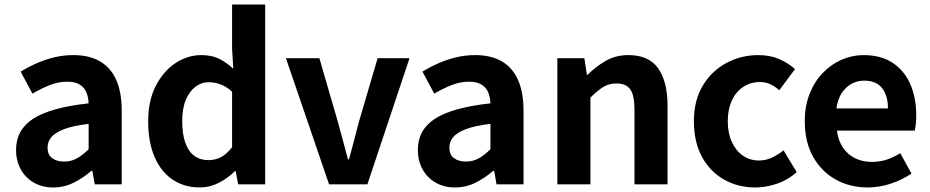

<svg xmlns="http://www.w3.org/2000/svg" viewBox="-20 -818 4128 852"><path d="M216.4 13.8Q166.9 13.8 129.6 -7.9Q92.4 -29.5 71.8 -67.2Q51.2 -105 51.2 -152.6Q51.2 -242.2 127.9 -291.6Q204.7 -341 373.3 -359.4Q372.2 -386.8 363.1 -408.6Q354 -430.4 333.4 -442.9Q312.8 -455.5 278.1 -455.5Q239.3 -455.5 201.3 -440.5Q163.3 -425.6 124 -402.4L71.7 -500.1Q105.1 -520.7 142.2 -537.1Q179.3 -553.4 220.3 -563.5Q261.3 -573.5 305.1 -573.5Q376.4 -573.5 424 -545.7Q471.6 -517.8 495.9 -463Q520.1 -408.3 520.1 -327V0H400.4L389.9 -59.9H385.4Q349.3 -28.4 307 -7.3Q264.8 13.8 216.4 13.8ZM264.7 -101.1Q296.1 -101.1 321.6 -115.4Q347.1 -129.7 373.3 -155.8V-268.4Q305.4 -260.3 265.2 -245.2Q225 -230.1 208.1 -209.7Q191.1 -189.3 191.1 -163.8Q191.1 -130.8 211.7 -116Q232.3 -101.1 264.7 -101.1Z M867.2 13.8Q797.3 13.8 745.6 -21.2Q693.9 -56.2 665.7 -122Q637.5 -187.8 637.5 -279.9Q637.5 -371.2 671.2 -436.8Q704.9 -502.4 758.7 -538Q812.6 -573.5 872.7 -573.5Q920 -573.5 952.3 -557.3Q984.6 -541.1 1015.2 -513L1009.9 -601.1V-797.9H1156.7V0H1037L1025.7 -58.3H1022.2Q991.5 -27.6 951.4 -6.9Q911.3 13.8 867.2 13.8ZM904.5 -107.4Q934.9 -107.4 960.3 -120.4Q985.6 -133.5 1009.9 -164.8V-410.8Q984.8 -434.2 958.4 -443.7Q932 -453.2 905.1 -453.2Q874.2 -453.2 847.7 -433.4Q821.1 -413.7 804.9 -375.7Q788.6 -337.8 788.6 -281.5Q788.6 -223.5 802.3 -184.6Q816 -145.7 842.2 -126.6Q868.4 -107.4 904.5 -107.4Z M1440.2 0 1248.8 -559.8H1397.2L1478.3 -280.6Q1490 -239.5 1501.2 -196.7Q1512.5 -153.9 1523.9 -111.1H1528.7Q1540.4 -153.9 1551.7 -196.7Q1562.9 -239.5 1573.6 -280.6L1655.7 -559.8H1797.2L1610.3 0Z M1999.4 13.8Q1949.9 13.8 1912.6 -7.9Q1875.4 -29.5 1854.8 -67.2Q1834.2 -105 1834.2 -152.6Q1834.2 -242.2 1910.9 -291.6Q1987.7 -341 2156.3 -359.4Q2155.2 -386.8 2146.1 -408.6Q2137 -430.4 2116.4 -442.9Q2095.8 -455.5 2061.1 -455.5Q2022.3 -455.5 1984.3 -440.5Q1946.3 -425.6 1907 -402.4L1854.7 -500.1Q1888.1 -520.7 1925.2 -537.1Q1962.3 -553.4 2003.3 -563.5Q2044.3 -573.5 2088.1 -573.5Q2159.4 -573.5 2207 -545.7Q2254.6 -517.8 2278.9 -463Q2303.1 -408.3 2303.1 -327V0H2183.4L2172.9 -59.9H2168.4Q2132.3 -28.4 2090 -7.3Q2047.8 13.8 1999.4 13.8ZM2047.7 -101.1Q2079.1 -101.1 2104.6 -115.4Q2130.1 -129.7 2156.3 -155.8V-268.4Q2088.4 -260.3 2048.2 -245.2Q2008 -230.1 1991.1 -209.7Q1974.1 -189.3 1974.1 -163.8Q1974.1 -130.8 1994.7 -116Q2015.3 -101.1 2047.7 -101.1Z M2453.3 0V-559.8H2573L2584.4 -485.9H2587.2Q2623.5 -522.2 2667.7 -547.9Q2711.9 -573.5 2769.2 -573.5Q2859.6 -573.5 2900.9 -514.3Q2942.2 -455 2942.2 -349.1V0H2795.5V-330.9Q2795.5 -396 2776.5 -421.9Q2757.5 -447.7 2716.1 -447.7Q2681.9 -447.7 2656.6 -431.9Q2631.3 -416 2600 -385.1V0Z M3331.8 13.8Q3254.7 13.8 3193 -21.1Q3131.3 -55.9 3095.2 -121.7Q3059.2 -187.5 3059.2 -279.9Q3059.2 -372.8 3098.8 -438.4Q3138.4 -503.9 3203.8 -538.7Q3269.1 -573.5 3344.5 -573.5Q3397 -573.5 3437.1 -556.2Q3477.2 -538.8 3507.9 -511.4L3438.1 -417.6Q3417.6 -435.6 3396.9 -444.8Q3376.2 -454 3353.1 -454Q3310.4 -454 3277.9 -432.3Q3245.3 -410.7 3227.4 -371.7Q3209.5 -332.7 3209.5 -279.9Q3209.5 -227.4 3227.5 -188.2Q3245.5 -148.9 3276.7 -127.3Q3307.9 -105.8 3347.7 -105.8Q3378.4 -105.8 3406 -118.8Q3433.7 -131.9 3457 -150.9L3515.4 -53.9Q3475.4 -18.6 3426.8 -2.4Q3378.2 13.8 3331.8 13.8Z M3830.4 13.8Q3751.9 13.8 3688.7 -21.2Q3625.5 -56.1 3588.4 -121.9Q3551.2 -187.7 3551.2 -279.9Q3551.2 -348.1 3572.8 -402.2Q3594.4 -456.3 3631.6 -494.8Q3668.8 -533.2 3715.5 -553.4Q3762.3 -573.5 3811.7 -573.5Q3889.1 -573.5 3941 -539.3Q3992.9 -505.1 4019.4 -444.7Q4045.8 -384.4 4045.8 -306.4Q4045.8 -285.9 4043.9 -267.6Q4041.9 -249.4 4039.1 -238.4H3693.7Q3699.9 -192.8 3721.2 -162.1Q3742.4 -131.4 3775.1 -115.5Q3807.8 -99.6 3849.6 -99.6Q3883.6 -99.6 3914 -109.4Q3944.3 -119.3 3975.1 -138.2L4024.6 -47.9Q3983.7 -19.8 3933 -3Q3882.4 13.8 3830.4 13.8ZM3691.4 -336.9H3920.3Q3920.3 -393.2 3894.4 -426.7Q3868.6 -460.2 3814.1 -460.2Q3785 -460.2 3759.2 -446.4Q3733.4 -432.6 3715.4 -405.4Q3697.4 -378.2 3691.4 -336.9Z"/></svg>

Font: Noto Sans KR Thin
Style: Regular
Weight: 100
Designer: Ryoko NISHIZUKA 西塚涼子 (kana, bopomofo & ideographs); Paul D. Hunt (Latin, Greek & Cyrillic); Sandoll Communications 산돌커뮤니
Foundry: Adobe
Version: Version 2.004-H2;hotconv 1.0.118;makeotfexe 2.5.65603